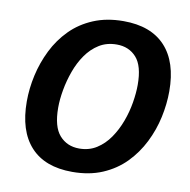

<svg xmlns="http://www.w3.org/2000/svg" viewBox="-81 -796 879 888"><g transform="rotate(10 358.5 -352.0)"><path d="M315 12Q186 12 119 -61.5Q52 -135 52 -273Q52 -334 66 -396.5Q80 -459 108.5 -516.5Q137 -574 181.5 -619Q226 -664 288 -690Q350 -716 429 -716Q558 -716 625.5 -643Q693 -570 693 -433Q693 -373 679.5 -310.5Q666 -248 637 -190Q608 -132 563.5 -86.5Q519 -41 457 -14.5Q395 12 315 12ZM328 -100Q374 -100 409.5 -122.5Q445 -145 470.5 -182Q496 -219 512.5 -263.5Q529 -308 536.5 -353.5Q544 -399 544 -437Q544 -526 509 -565Q474 -604 417 -604Q370 -604 334.5 -582Q299 -560 273.5 -523.5Q248 -487 232 -442.5Q216 -398 208 -353Q200 -308 200 -270Q200 -180 235.5 -140Q271 -100 328 -100Z"/></g></svg>

Font: Bitter
Style: Bold Italic
Weight: 700
Italic angle: -9°
Designer: Sol Matas, and Bitter project Authors
Foundry: Sol Matas
Version: Version 2.001